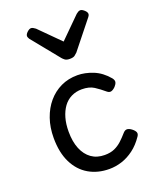

<svg xmlns="http://www.w3.org/2000/svg" viewBox="-158 -934 838 1042"><g transform="rotate(-20 261.5 -413.0)"><path d="M291 19Q224 19 172.5 -11Q121 -41 92 -99.5Q63 -158 63 -242Q63 -303 80.5 -353.5Q98 -404 129.5 -441Q161 -478 204 -498.5Q247 -519 300 -519Q343 -519 389.5 -500.5Q436 -482 473 -438Q484 -424 481.5 -413Q479 -402 468 -390Q455 -377 443.5 -374Q432 -371 420 -381Q393 -404 366 -421.5Q339 -439 296 -439Q263 -439 235.5 -425.5Q208 -412 189.5 -386.5Q171 -361 161 -326Q151 -291 151 -247Q151 -189 168 -147.5Q185 -106 216.5 -83.5Q248 -61 293 -61Q326 -61 349.5 -71.5Q373 -82 392 -99.5Q411 -117 431 -140Q442 -152 454 -151Q466 -150 480 -139Q494 -128 498 -117.5Q502 -107 493 -94Q466 -54 432.5 -29Q399 -4 363 7.5Q327 19 291 19ZM436 -845Q445 -845 458 -833.5Q471 -822 471 -811Q471 -809 470 -805.5Q469 -802 464 -795L337 -636Q331 -630 322 -623Q313 -616 293 -616Q274 -616 265 -623Q256 -630 251 -636L122 -795Q118 -802 117 -805.5Q116 -809 116 -811Q116 -822 128.5 -833.5Q141 -845 151 -845Q157 -845 163 -841.5Q169 -838 176 -833L293 -716L411 -833Q417 -838 423 -841.5Q429 -845 436 -845Z"/></g></svg>

Font: Playwrite IT Moderna
Style: Regular
Weight: 400
Designer: Veronika Burian, José Scaglione
Foundry: TypeTogether
Version: Version 1.002